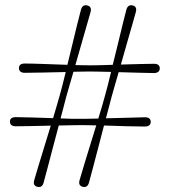

<svg xmlns="http://www.w3.org/2000/svg" viewBox="-20 -723 660 745"><path d="M325 -13.5Q319 6 301.5 2Q283 -2.5 288.5 -23Q294 -42.5 304.5 -77.2Q315 -112 328 -154Q341 -196 353.5 -236.5Q335.5 -237 320.2 -237.2Q305 -237.5 295 -237.5Q280.5 -237.5 257.5 -237Q234.5 -236.5 208 -236Q197 -195.5 185.8 -152.5Q174.5 -109.5 164.8 -72.5Q155 -35.5 149 -13.5Q143.5 6 125.5 2Q107 -2.5 112.5 -23Q118 -42.5 128.5 -77Q139 -111.5 151.8 -153.2Q164.5 -195 177 -235.5Q137 -234.5 99.5 -233.8Q62 -233 41.5 -233Q19 -233 18.5 -251Q18.5 -268.5 41 -268.5Q63 -268.5 103.2 -267.2Q143.5 -266 186 -264.5Q194 -292 200.8 -314.8Q207.5 -337.5 211.5 -352Q216 -367 222 -391Q228 -415 235 -443.5Q190.5 -442.5 145.5 -441.5Q100.5 -440.5 76.5 -440.5Q54 -440.5 53.5 -458.5Q53.5 -476.5 76 -476.5Q100.5 -476.5 148 -474.8Q195.5 -473 241.5 -471.5Q251.5 -512 261.5 -553.8Q271.5 -595.5 280.2 -630.8Q289 -666 294.5 -686.5Q300.5 -706 318.5 -702Q337 -697.5 331.5 -676.5Q325.5 -656 316 -622.5Q306.5 -589 295 -549.2Q283.5 -509.5 272.5 -470.5Q290 -470 304.8 -469.8Q319.5 -469.5 330 -469.5Q344.5 -469.5 367.8 -470Q391 -470.5 417.5 -471.5Q427.5 -512 437.8 -553.8Q448 -595.5 456.5 -630.8Q465 -666 470.5 -686Q476.5 -706 494.5 -702Q513 -697.5 507 -676Q501.5 -656 492 -623Q482.5 -590 471.2 -550.5Q460 -511 449 -472.5Q487 -473.5 522.5 -474.5Q558 -475.5 577.5 -475.5Q599.5 -475.5 600 -458Q599.5 -440 577.5 -439.5Q556 -439.5 518 -440.8Q480 -442 440.5 -443Q431.5 -412.5 424.2 -386.8Q417 -361 412.5 -345.5Q409 -332 403.5 -310.8Q398 -289.5 391 -264Q434 -265 477 -266.2Q520 -267.5 542.5 -268Q564.5 -268 565 -250Q564.5 -232.5 542.5 -232Q518 -232 473 -233.2Q428 -234.5 383.5 -236Q373 -195.5 361.8 -152.5Q350.5 -109.5 340.8 -72.5Q331 -35.5 325 -13.5ZM236.5 -345.5Q233 -332 227.5 -310.8Q222 -289.5 215 -263.5Q239.5 -262.5 260.5 -262Q281.5 -261.5 295 -262Q306.5 -262 323.8 -262.2Q341 -262.5 361.5 -263Q370 -291 376.8 -314Q383.5 -337 387.5 -352Q392 -367.5 398 -391.2Q404 -415 411 -444Q386 -444.5 364.8 -445Q343.5 -445.5 330 -445.5Q318.5 -445.5 301.8 -445.2Q285 -445 265 -444.5Q256 -413.5 248.5 -387.5Q241 -361.5 236.5 -345.5Z"/></svg>

Font: Fraunces 72pt S000 SemiBold
Style: Regular
Weight: 600
Version: Version 1.000; ttfautohint (v1.8.3)